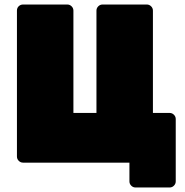

<svg xmlns="http://www.w3.org/2000/svg" viewBox="-20 -720 820 850"><path d="M407 -673Q407 -684 415 -692Q423 -700 434 -700H630Q641 -700 649 -692Q657 -684 657 -673V-220H731Q742 -220 750 -212Q758 -204 758 -193V83Q758 94 750 102Q742 110 731 110H580Q569 110 561 102Q553 94 553 83V0H82Q71 0 63 -8Q55 -16 55 -27V-673Q55 -685 63 -692.5Q71 -700 82 -700H278Q289 -700 297 -692Q305 -684 305 -673V-220H407Z"/></svg>

Font: Rubik
Style: Regular
Weight: 900
Designer: Hubert & Fischer
Foundry: Hubert & Fischer
Version: Version 1.100